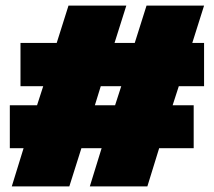

<svg xmlns="http://www.w3.org/2000/svg" viewBox="-20 -664 762 684"><path d="M22 0 64 -136H15V-289H112L134 -357H53V-511H182L224 -644H430L388 -511H460L502 -644H707L665 -511H707V-357H617L595 -289H670V-136H547L505 0H300L342 -136H270L227 0ZM318 -289H390L412 -357H339Z"/></svg>

Font: Boz Display
Style: Regular
Weight: 900
Version: Version 2.000; ttfautohint (v1.8.3)